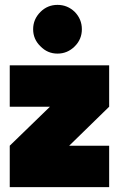

<svg xmlns="http://www.w3.org/2000/svg" viewBox="-20 -768 488 788"><path d="M316 -648Q316 -689 287 -719Q257 -748 216 -748Q175 -748 146 -719Q116 -689 116 -648Q116 -607 146 -578Q175 -548 216 -548Q257 -548 287 -578Q316 -607 316 -648ZM20 0H428V-170H264L428 -330V-500H20V-330H185L20 -170Z"/></svg>

Font: Unageo
Style: Black
Weight: 900
Designer: Richard Sepsi
Foundry: Richard Sepsi
Version: Version 2.000